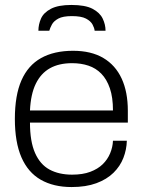

<svg xmlns="http://www.w3.org/2000/svg" viewBox="-20 -743 576 775"><path d="M269 12Q196 12 144.5 -17.5Q93 -47 66.5 -108Q40 -169 40 -263Q40 -358 66.5 -418.5Q93 -479 145.5 -508.5Q198 -538 275 -538Q348 -538 397 -509Q446 -480 471 -426Q496 -372 496 -296V-248H101Q101 -172 121.5 -125.5Q142 -79 180 -58.5Q218 -38 271 -38Q314 -38 344.5 -49.5Q375 -61 394.5 -80Q414 -99 424.5 -124Q435 -149 436 -175H492Q491 -139 478 -105.5Q465 -72 438 -45.5Q411 -19 369 -3.5Q327 12 269 12ZM101 -297H436Q436 -350 423.5 -386.5Q411 -423 389 -445.5Q367 -468 337 -478Q307 -488 271 -488Q218 -488 181.5 -467.5Q145 -447 124.5 -405Q104 -363 101 -297ZM268 -723Q324 -723 353.5 -707.5Q383 -692 394.5 -668Q406 -644 406 -619H362Q361 -630 353.5 -644Q346 -658 327 -668Q308 -678 270 -678Q234 -678 215.5 -668Q197 -658 189.5 -644Q182 -630 179 -619H135Q135 -644 145.5 -668Q156 -692 185.5 -707.5Q215 -723 268 -723Z"/></svg>

Font: Archivo SemiBold ExtraLight
Style: Regular
Weight: 250
Version: Version 2.001